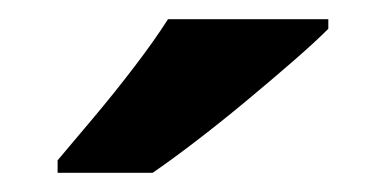

<svg xmlns="http://www.w3.org/2000/svg" viewBox="-20 -786 402 200"><path d="M322 -756Q308 -742 285 -722Q262 -702 235.5 -680Q209 -658 183.5 -638.5Q158 -619 139 -606H40V-619Q56 -638 77.5 -663.5Q99 -689 120 -716.5Q141 -744 155 -766H322Z"/></svg>

Font: Noto Sans Gurmukhi UI
Style: Bold
Weight: 700
Designer: Jelle Bosma - Monotype Design Team
Foundry: Monotype Imaging Inc.
Version: Version 2.004; ttfautohint (v1.8.4.7-5d5b)